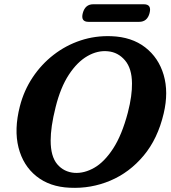

<svg xmlns="http://www.w3.org/2000/svg" viewBox="-20 -888 824 923"><path d="M515.5 -714Q613 -710.5 677.8 -660.5Q742.5 -610.5 766.8 -527.8Q791 -445 767 -343Q738.5 -221 670.5 -139.8Q602.5 -58.5 510 -19.5Q417.5 19.5 315.5 14.5Q219 10.5 155 -40.8Q91 -92 69 -178.8Q47 -265.5 75.5 -377Q95 -453 137 -516Q179 -579 237.8 -624.5Q296.5 -670 367.2 -693.5Q438 -717 515.5 -714ZM338 -57Q385 -54 433.2 -81.5Q481.5 -109 523.8 -173.8Q566 -238.5 594.5 -346.5Q605.5 -389 610.2 -424Q615 -459 614.5 -487.5Q614 -559 580.8 -598Q547.5 -637 498.5 -641.5Q449.5 -646.5 400.5 -618.5Q351.5 -590.5 311.2 -529.2Q271 -468 247.5 -373.5Q235 -324 229.2 -284Q223.5 -244 223.5 -212.5Q223.5 -136 255.2 -98.5Q287 -61 338 -57ZM378 -825Q389.5 -867.5 428 -867.5H671.5Q710 -867.5 699 -825Q688 -783 649 -783H405.5Q367 -783 378 -825Z"/></svg>

Font: Fraunces 9pt S100 SemiBold
Style: Italic
Weight: 600
Italic angle: -16°
Version: Version 1.000; ttfautohint (v1.8.3)